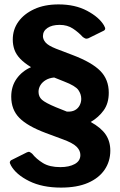

<svg xmlns="http://www.w3.org/2000/svg" viewBox="-20 -772 546 872"><path d="M392 -218Q439 -192 460 -161Q481 -130 481 -88Q481 -39 455 -1Q429 37 379.5 58.5Q330 80 257 80Q172 80 112.5 50.5Q53 21 30 -20Q23 -32 25 -37Q27 -42 30 -44L102 -80Q110 -84 115 -81.5Q120 -79 126 -74Q145 -50 175 -31.5Q205 -13 254 -13Q294 -13 319.5 -27Q345 -41 345 -68Q345 -88 328.5 -105Q312 -122 266 -139L188 -168Q105 -199 68 -236.5Q31 -274 31 -333Q31 -380 55.5 -414.5Q80 -449 121 -467Q90 -486 71.5 -505.5Q53 -525 45.5 -546.5Q38 -568 38 -592Q38 -638 63.5 -673.5Q89 -709 135.5 -730.5Q182 -752 246 -752Q321 -752 375.5 -723Q430 -694 452 -657Q459 -645 457.5 -640Q456 -635 452 -633L381 -598Q373 -595 368 -597Q363 -599 356 -604Q337 -625 311.5 -642Q286 -659 251 -659Q216 -659 195.5 -645Q175 -631 175 -608Q175 -593 187 -579Q199 -565 234 -551L310 -522Q397 -489 435.5 -450Q474 -411 474 -351Q474 -303 451 -271Q428 -239 392 -218ZM284 -265Q306 -264 320 -271.5Q334 -279 341.5 -293Q349 -307 349 -323Q349 -344 336 -363Q323 -382 271 -402L226 -420Q204 -418 188 -408.5Q172 -399 163.5 -385Q155 -371 155 -355Q155 -333 170.5 -319Q186 -305 234 -285L284 -265Z"/></svg>

Font: Libre Franklin
Style: Bold
Weight: 700
Designer: Pablo Impallari, Rodrigo Fuenzalida, Nhung Nguyen
Foundry: Impallari Type
Version: Version 3.000